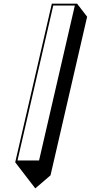

<svg xmlns="http://www.w3.org/2000/svg" viewBox="-20 -880 492 1041"><path d="M62.5 0 116.9 70.7 171.3 141.4 253.9 70.7 452.4 -789.3 398 -860H261ZM74.8 -10 268.7 -850H385.7L191.8 -10Z"/></svg>

Font: Stormning
Style: AsgardObl
Weight: 400
Designer: Robert Jablonski, Mew Too
Foundry: Cannot Into Space Fonts
Version: Version 0.90